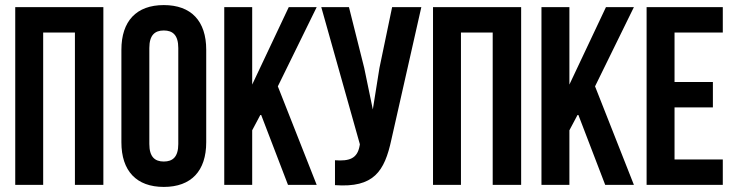

<svg xmlns="http://www.w3.org/2000/svg" viewBox="-20 -728 2894 756"><path d="M150 -600H275V0H387V-700H40V0H150Z M568 -539C568 -590 590 -608 625 -608C660 -608 682 -590 682 -539V-161C682 -110 660 -92 625 -92C590 -92 568 -110 568 -161ZM458 -168C458 -55 517 8 625 8C733 8 792 -55 792 -168V-532C792 -645 733 -708 625 -708C517 -708 458 -645 458 -532Z M1114 0H1227L1074 -388L1227 -700H1117L973 -395V-700H863V0H973V-215L1007 -279Z M1639 -700H1524L1474 -460L1448 -297L1414 -461L1354 -700H1245L1397 -160L1396 -154C1387 -103 1355 -93 1299 -97V1C1452 12 1494 -53 1521 -178Z M1795 -600H1920V0H2032V-700H1685V0H1795Z M2363 0H2476L2323 -388L2476 -700H2366L2222 -395V-700H2112V0H2222V-215L2256 -279Z M2636 -600H2826V-700H2526V0H2826V-100H2636V-305H2787V-405H2636Z"/></svg>

Font: Bebas Neue
Style: Bold
Weight: 700
Designer: Ryoichi Tsunekawa
Foundry: Ryoichi Tsunekawa
Version: Version 1.300